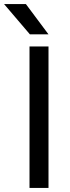

<svg xmlns="http://www.w3.org/2000/svg" viewBox="-58 -930 348 950"><path d="M88 -700H182V0H88ZM-38 -910H70L182 -760H90Z"/></svg>

Font: Retni Sans Medium
Style: Regular
Weight: 500
Designer: Vitaly Kuzmin
Foundry: ParaType Ltd.
Version: Version 1.00;March 2, 2019;FontCreator 11.5.0.2425 64-bit; t